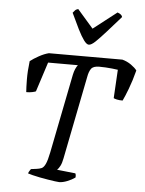

<svg xmlns="http://www.w3.org/2000/svg" viewBox="-62 -1010 802 1060"><g transform="rotate(5 338.5 -480.5)"><path d="M306 0Q299 0 282 -2.5Q265 -5 242.5 -8.5Q220 -12 197.5 -16.5Q175 -21 157 -25.5Q139 -30 131 -33Q134 -42 138.5 -48.5Q143 -55 145 -58L176 -62Q192 -64 203.5 -69Q215 -74 224.5 -94Q234 -114 243 -159L330 -597Q334 -616 340 -629.5Q346 -643 353 -652H188L135 -488Q129 -485 114.5 -482Q100 -479 82 -479Q80 -503 79.5 -548.5Q79 -594 86 -651Q105 -666 134 -682Q163 -698 188 -704H595Q622 -697 644.5 -681Q667 -665 677 -651Q662 -593 644.5 -547Q627 -501 616 -479Q597 -479 584 -482Q571 -485 566 -488L575 -646Q562 -648 543.5 -650Q525 -652 506.5 -653Q488 -654 471 -654Q438 -654 426.5 -637.5Q415 -621 410 -592L319 -133Q314 -106 305.5 -90Q297 -74 289 -67L391 -56Q393 -53 394 -47Q395 -41 394 -33Q376 -20 351 -10Q326 0 306 0ZM403 -770Q391 -770 375.5 -791Q360 -812 341 -850Q322 -888 299 -938Q305 -945 310.5 -951.5Q316 -958 328 -961L416 -860L546 -961Q558 -957 565 -951Q572 -945 573 -938Q529 -888 495.5 -850.5Q462 -813 439.5 -791.5Q417 -770 403 -770Z"/></g></svg>

Font: Texturina 12pt
Style: Italic
Weight: 400
Italic angle: -11°
Designer: Guillermo Torres Carreño
Foundry: Omnibus-Type
Version: Version 1.002